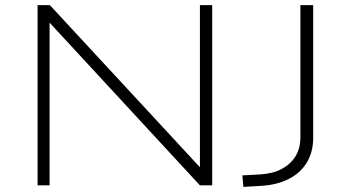

<svg xmlns="http://www.w3.org/2000/svg" viewBox="-20 -725 1371 751"><path d="M127 0V-705H175L772 -60H762V-705H810V0H762L166 -645H174V0ZM932 6 928 -39 1000 -43Q1048 -46 1082.5 -64.5Q1117 -83 1136 -114Q1155 -145 1155 -188V-705H1205V-186Q1205 -131 1180.5 -90Q1156 -49 1110.5 -25.5Q1065 -2 1002 2Z"/></svg>

Font: Nunito Sans 10pt Expanded ExtraLight
Style: Regular
Weight: 250
Width: 7
Designer: Vernon Adams
Foundry: Vernon Adams
Version: Version 3.101;gftools[0.9.27]